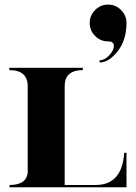

<svg xmlns="http://www.w3.org/2000/svg" viewBox="-20 -796 577 816"><path d="M517.6 -698.2Q517.6 -626 480 -578.1Q442.4 -530.3 403.3 -530.3V-540Q424.8 -540 444.3 -561Q463.9 -582 463.9 -600.6Q463.9 -620.1 439.5 -620.1Q407.2 -620.1 384.3 -643.1Q361.3 -666 361.3 -698.2Q361.3 -730.5 384.3 -753.4Q407.2 -776.4 439.5 -776.4Q471.7 -776.4 494.6 -753.4Q517.6 -730.5 517.6 -698.2ZM386.2 -9.8Q499 -9.8 507.8 -146.5H517.6V0H20.5V-9.8Q91.8 -9.8 97.7 -61.5V-429.7Q97.7 -498 19.5 -498V-507.8H332V-498Q254.9 -498 254.9 -429.7V-9.8Z"/></svg>

Font: spinweradC
Style: Bold
Weight: 700
Width: 7
Version: Version 0.3